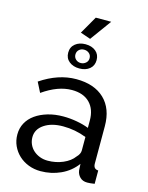

<svg xmlns="http://www.w3.org/2000/svg" viewBox="-131 -967 816 1058"><g transform="rotate(15 277.0 -438.0)"><path d="M205 10Q168 10 136 -2.5Q104 -15 80.5 -37Q57 -59 43.5 -88.5Q30 -118 30 -153Q30 -189 46 -218.5Q62 -248 91.5 -269Q121 -290 161.5 -302Q202 -314 250 -314Q288 -314 327 -307Q366 -300 396 -288V-330Q396 -394 360 -430.5Q324 -467 258 -467Q179 -467 92 -406L63 -463Q164 -531 266 -531Q369 -531 426.5 -476Q484 -421 484 -321V-108Q484 -77 512 -76V0Q498 2 489 3Q480 4 470 4Q444 4 428.5 -11.5Q413 -27 410 -49L408 -86Q373 -39 319.5 -14.5Q266 10 205 10ZM228 -56Q275 -56 315.5 -73.5Q356 -91 377 -120Q396 -139 396 -159V-236Q332 -261 263 -261Q197 -261 155.5 -233Q114 -205 114 -160Q114 -138 122.5 -119Q131 -100 146.5 -86Q162 -72 183 -64Q204 -56 228 -56ZM281 -765 223 -785 281 -886H369ZM184 -661Q184 -693 207 -711.5Q230 -730 265 -730Q301 -730 323.5 -711.5Q346 -693 346 -661Q346 -629 323.5 -610.5Q301 -592 265 -592Q230 -592 207 -610.5Q184 -629 184 -661ZM265 -699Q248 -699 236.5 -688.5Q225 -678 225 -661Q225 -645 236.5 -634Q248 -623 265 -623Q281 -623 293.5 -633.5Q306 -644 306 -661Q306 -678 294 -688.5Q282 -699 265 -699Z"/></g></svg>

Font: PTCRaleway Medium
Style: Regular
Weight: 500
Designer: Matt McInerney, Pablo Impallari, Rodrigo Fuenzalida
Foundry: Matt McInerney, Pablo Impallari, Rodrigo Fuenzalida
Version: Version 3.000g; ttfautohint (v1.5) -l 8 -r 28 -G 28 -x 14 -D